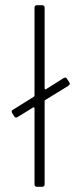

<svg xmlns="http://www.w3.org/2000/svg" viewBox="-20 -720 314 740"><path d="M249 -397Q249 -394 243 -389L155 -335Q152 -334 152 -330V-10Q152 0 142 0H123Q113 0 113 -10V-303Q113 -305 111.5 -306Q110 -307 108 -306L48 -269Q44 -267 42 -267Q37 -267 34 -273L27 -284Q25 -288 25 -290Q25 -295 30 -297L110 -347Q113 -349 113 -352V-690Q113 -700 123 -700H142Q152 -700 152 -690V-379Q152 -377 154 -376Q156 -375 157 -376L225 -419Q229 -421 231 -421Q236 -421 239 -415L247 -403Q249 -399 249 -397Z"/></svg>

Font: Barlow Semi Condensed ExLight
Style: Regular
Weight: 275
Width: 4
Designer: Jeremy Tribby
Foundry: Tribby Type
Version: Version 1.408